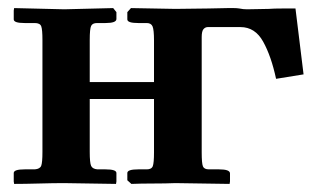

<svg xmlns="http://www.w3.org/2000/svg" viewBox="-20 -454 771 475"><path d="M495 -433 543 -434Q551 -434 558.5 -434Q566 -434 572 -433Q577 -432 581.5 -431.5Q586 -431 591 -431Q606 -431 619 -431.5Q632 -432 645 -432Q657 -433 679 -433Q701 -433 711 -433L731 -270L663 -259Q651 -315 631 -351Q611 -387 575 -387H494Q488 -387 483.5 -382Q479 -377 479 -362V-77Q479 -50 482 -42.5Q485 -35 497 -35H522Q549 -35 549 -25V-5L548 1L414 -1Q390 0 359 0Q328 0 305 1L295 -8V-26Q295 -35 322 -35H343Q355 -35 358 -43Q361 -51 361 -77V-209H202V-78Q202 -51 205.5 -43.5Q209 -36 221 -35H241Q268 -35 268 -26V-5L267 1L138 -1Q113 -1 76.5 0Q40 1 15 1L14 -5V-26Q14 -35 41 -35H66Q79 -36 82 -44Q85 -52 85 -78V-355Q85 -381 82 -389Q79 -397 66 -397H41Q14 -397 14 -406V-428L15 -434L139 -431Q166 -432 199.5 -432.5Q233 -433 260 -434L268 -424V-407Q268 -397 241 -397H220Q209 -397 205.5 -390Q202 -383 202 -355V-251H361V-354Q361 -380 357.5 -388.5Q354 -397 343 -397H322Q295 -397 295 -406V-424L304 -434L414 -432Q432 -432 454.5 -432.5Q477 -433 495 -433Z"/></svg>

Font: Libertinus Serif SemiBold
Style: Regular
Weight: 600
Designer: Philipp H. Poll, Khaled Hosny
Foundry: Caleb Maclennan
Version: Version 7.051;RELEASE